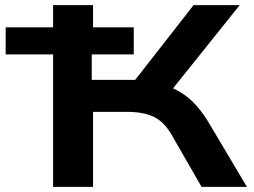

<svg xmlns="http://www.w3.org/2000/svg" viewBox="-20 -725 987 745"><path d="M186 0V-514H2V-619H186V-705H341V-619H499V-514H336V-415H516L467 -367L731 -705H910L616 -338L553 -409Q611 -401 654 -381Q697 -361 728.5 -329.5Q760 -298 787 -254L938 0H762L647 -200Q619 -250 579 -270.5Q539 -291 472 -291H341V0Z"/></svg>

Font: Nunito Sans 7pt Expanded
Style: Bold
Weight: 700
Width: 7
Designer: Vernon Adams
Foundry: Vernon Adams
Version: Version 3.101;gftools[0.9.27]